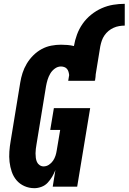

<svg xmlns="http://www.w3.org/2000/svg" viewBox="-20 -977 673 1005"><path d="M160 8Q132 8 107.5 -3Q83 -14 66.5 -33.5Q50 -53 41.5 -78Q33 -103 30 -129.5Q27 -156 29 -184Q31 -212 36 -240L86 -545Q90 -570 98 -595Q106 -620 120 -643.5Q134 -667 154 -687Q174 -707 198 -720Q222 -733 248 -738Q274 -743 299 -743Q317 -743 334 -741.5Q351 -740 367 -736Q372 -766 383 -796Q394 -826 412.5 -852.5Q431 -879 457 -900Q483 -921 512.5 -934Q542 -947 572.5 -952Q603 -957 633 -957V-843Q619 -843 604 -840.5Q589 -838 574.5 -831.5Q560 -825 548 -815Q536 -805 527 -792Q518 -779 513 -764.5Q508 -750 505 -735L481 -588Q481 -581 480 -574Q479 -567 478 -560Q478 -559 478 -557.5Q478 -556 477 -555H475V-554H337L342 -584Q341 -593 338.5 -601.5Q336 -610 330.5 -616.5Q325 -623 316.5 -626Q308 -629 299 -629Q282 -629 267 -618Q252 -607 243 -591.5Q234 -576 229 -559.5Q224 -543 221 -526L171 -221Q169 -209 167.5 -197.5Q166 -186 166 -174Q166 -162 167.5 -150.5Q169 -139 173.5 -129Q178 -119 187.5 -112.5Q197 -106 208 -106Q223 -106 236 -114.5Q249 -123 257.5 -135.5Q266 -148 270.5 -162Q275 -176 277 -190L295 -297H243L262 -411H452L384 0H256L270 -87Q263 -69 253 -52Q243 -35 229.5 -20.5Q216 -6 197 1Q178 8 160 8Z"/></svg>

Font: Iosevka Slab Heavy
Style: Italic
Weight: 900
Italic angle: -9°
Monospace: yes
Designer: Belleve Invis
Foundry: Belleve Invis
Version: Version 11.1.0; ttfautohint (v1.8.3)